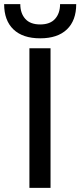

<svg xmlns="http://www.w3.org/2000/svg" viewBox="-61 -907 388 927"><path d="M81 0V-674H183V0ZM-41 -887H37Q37 -843 61 -816Q85 -789 133 -789Q181 -789 205 -816Q229 -843 229 -887H307Q307 -808 262 -765Q217 -722 133 -722Q49 -722 4 -765Q-41 -808 -41 -887Z"/></svg>

Font: Hind Medium
Style: Regular
Weight: 500
Designer: Manushi Parikh, Satya Rajpurohit
Foundry: Indian Type Foundry
Version: Version 1.201;PS 1.0;hotconv 1.0.78;makeotf.lib2.5.61930; tt